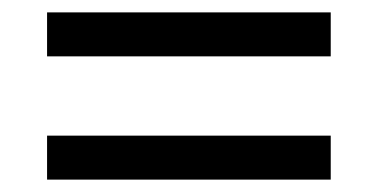

<svg xmlns="http://www.w3.org/2000/svg" viewBox="-20 -507 612 310"><path d="M56 -416V-487H514V-416ZM56 -217V-288H514V-217Z"/></svg>

Font: Noto Sans Linear A
Style: Regular
Weight: 400
Designer: Monotype Design Team
Foundry: Monotype Imaging Inc.
Version: Version 2.002; ttfautohint (v1.8.4.7-5d5b)